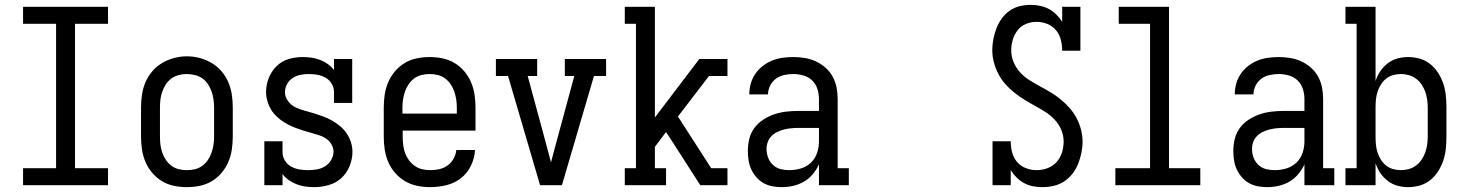

<svg xmlns="http://www.w3.org/2000/svg" viewBox="-20 -763 6040 791"><path d="M75 0V-70H211V-665H75V-735H425V-665H289V-70H425V0Z M750 8Q723 8 696.5 2.5Q670 -3 647.5 -16.5Q625 -30 607.5 -50.5Q590 -71 579.5 -95.5Q569 -120 565 -146.5Q561 -173 561 -200V-320Q561 -347 565 -373.5Q569 -400 579.5 -424.5Q590 -449 607.5 -469.5Q625 -490 648 -503.5Q671 -517 697 -524Q723 -531 750 -531Q777 -531 803 -524Q829 -517 852 -503.5Q875 -490 892.5 -469.5Q910 -449 920.5 -424.5Q931 -400 935 -373.5Q939 -347 939 -320V-200Q939 -173 935 -146.5Q931 -120 920.5 -95.5Q910 -71 892.5 -50.5Q875 -30 852.5 -16.5Q830 -3 803.5 2.5Q777 8 750 8ZM750 -62Q767 -62 783.5 -66Q800 -70 813.5 -80Q827 -90 836.5 -104Q846 -118 851.5 -134Q857 -150 859.5 -166.5Q862 -183 862 -200V-320Q862 -337 859.5 -354Q857 -371 851.5 -386.5Q846 -402 836.5 -416.5Q827 -431 813 -440.5Q799 -450 782 -454Q765 -458 748 -458Q732 -458 715.5 -453.5Q699 -449 685.5 -439Q672 -429 663 -415Q654 -401 648.5 -385.5Q643 -370 641 -353.5Q639 -337 639 -320V-200Q639 -183 641 -166.5Q643 -150 648.5 -134Q654 -118 663.5 -104Q673 -90 686.5 -80Q700 -70 716.5 -66Q733 -62 750 -62Z M1274 8Q1256 8 1238 5.5Q1220 3 1203 -3.5Q1186 -10 1170.5 -20.5Q1155 -31 1144 -46V0H1069V-181H1144V-136Q1144 -118 1153.5 -102Q1163 -86 1179 -77Q1195 -68 1213 -65Q1231 -62 1249 -62Q1267 -62 1285 -65Q1303 -68 1318.5 -77.5Q1334 -87 1344 -103.5Q1354 -120 1354 -138Q1354 -154 1345 -169Q1336 -184 1322 -193Q1308 -202 1291.5 -207Q1275 -212 1259 -216.5Q1243 -221 1227 -226Q1211 -231 1195.5 -237Q1180 -243 1165 -251Q1150 -259 1136.5 -269Q1123 -279 1111.5 -291.5Q1100 -304 1092.5 -319Q1085 -334 1080.5 -350Q1076 -366 1076 -383Q1076 -413 1087 -441Q1098 -469 1119 -490Q1140 -511 1168.5 -519.5Q1197 -528 1227 -528Q1245 -528 1263 -525.5Q1281 -523 1298 -516.5Q1315 -510 1330 -499.5Q1345 -489 1356 -474V-520H1431V-339H1356V-384Q1356 -402 1346.5 -418Q1337 -434 1321 -443Q1305 -452 1287.5 -455Q1270 -458 1252 -458Q1234 -458 1217 -454.5Q1200 -451 1185.5 -441.5Q1171 -432 1162.5 -416Q1154 -400 1154 -383Q1154 -363 1167 -346Q1180 -329 1198 -320.5Q1216 -312 1235.5 -307Q1255 -302 1274 -296Q1293 -290 1312 -283Q1331 -276 1348.5 -266Q1366 -256 1381.5 -243Q1397 -230 1408.5 -213Q1420 -196 1426 -176.5Q1432 -157 1432 -137Q1432 -107 1420 -78Q1408 -49 1386 -29Q1364 -9 1334 -0.5Q1304 8 1274 8Z M1752 8Q1725 8 1698.5 2.5Q1672 -3 1649 -16.5Q1626 -30 1608 -50.5Q1590 -71 1579.5 -95.5Q1569 -120 1565 -146.5Q1561 -173 1561 -200V-320Q1561 -347 1565 -373.5Q1569 -400 1579.5 -424.5Q1590 -449 1607.5 -469.5Q1625 -490 1647.5 -503.5Q1670 -517 1696.5 -522.5Q1723 -528 1750 -528Q1777 -528 1803.5 -522.5Q1830 -517 1852.5 -503.5Q1875 -490 1892.5 -469.5Q1910 -449 1920.5 -424.5Q1931 -400 1935 -373.5Q1939 -347 1939 -320V-225H1639V-200Q1639 -183 1641 -166Q1643 -149 1648.5 -133.5Q1654 -118 1664 -104Q1674 -90 1688 -80Q1702 -70 1718.5 -66Q1735 -62 1752 -62Q1771 -62 1789.5 -66Q1808 -70 1823.5 -81Q1839 -92 1848.5 -109Q1858 -126 1860 -145H1937Q1935 -111 1920 -80Q1905 -49 1878.5 -28.5Q1852 -8 1818.5 0Q1785 8 1752 8ZM1862 -295V-320Q1862 -337 1859.5 -353.5Q1857 -370 1851.5 -386Q1846 -402 1836.5 -416Q1827 -430 1813.5 -440Q1800 -450 1783.5 -454Q1767 -458 1750 -458Q1733 -458 1716.5 -454Q1700 -450 1686.5 -440Q1673 -430 1663.5 -416Q1654 -402 1648.5 -386Q1643 -370 1640.5 -353.5Q1638 -337 1638 -320V-295Z M2205 0 2073 -450H2023V-520H2193V-450H2154L2229 -173Q2234 -154 2239.5 -134Q2245 -114 2250 -94Q2255 -114 2260.5 -134Q2266 -154 2271 -173L2346 -450H2307V-520H2477V-450H2427L2295 0Z M2554 0V-70H2600V-665H2554V-735H2678V-279L2861 -520H2977V-450H2901L2773 -283L2910 -70H2977V0H2865L2747 -184L2724 -219L2678 -158V-70H2724V0Z M3201 8Q3182 8 3162.5 4.5Q3143 1 3126 -8.5Q3109 -18 3096 -33Q3083 -48 3075 -65.5Q3067 -83 3064 -102.5Q3061 -122 3061 -141Q3061 -166 3067 -191Q3073 -216 3088 -236Q3103 -256 3124.5 -270Q3146 -284 3169.5 -292Q3193 -300 3218 -303Q3243 -306 3268 -306H3354V-355Q3354 -376 3347.5 -396.5Q3341 -417 3326 -431.5Q3311 -446 3290 -452Q3269 -458 3249 -458Q3230 -458 3211 -454Q3192 -450 3177 -439Q3162 -428 3153 -410.5Q3144 -393 3144 -374Q3144 -374 3144 -374Q3144 -374 3144 -374H3067Q3067 -374 3067 -374Q3067 -374 3067 -374Q3067 -397 3073 -418.5Q3079 -440 3091.5 -458.5Q3104 -477 3122 -491Q3140 -505 3161 -513.5Q3182 -522 3204 -525Q3226 -528 3249 -528Q3272 -528 3296 -524Q3320 -520 3341.5 -510Q3363 -500 3381 -484Q3399 -468 3410.5 -447Q3422 -426 3426.5 -402.5Q3431 -379 3431 -355V-70H3477V0H3354V-86Q3344 -64 3328.5 -45.5Q3313 -27 3292.5 -15Q3272 -3 3248.5 2.5Q3225 8 3201 8ZM3232 -62Q3256 -62 3279.5 -69Q3303 -76 3320.5 -92.5Q3338 -109 3346 -132.5Q3354 -156 3354 -180V-236H3268Q3253 -236 3238.5 -234.5Q3224 -233 3210 -229.5Q3196 -226 3182.5 -219.5Q3169 -213 3158.5 -202.5Q3148 -192 3143 -178Q3138 -164 3138 -149Q3138 -131 3144.5 -113.5Q3151 -96 3164.5 -83.5Q3178 -71 3195.5 -66.5Q3213 -62 3232 -62Z M4275 8Q4256 8 4236.5 4.5Q4217 1 4199.5 -8.5Q4182 -18 4168 -32Q4154 -46 4144 -62V0H4069V-181H4144Q4144 -158 4149.5 -136Q4155 -114 4169.5 -96.5Q4184 -79 4206 -70.5Q4228 -62 4250 -62Q4273 -62 4295 -70Q4317 -78 4332.5 -95Q4348 -112 4355 -134.5Q4362 -157 4362 -180Q4362 -205 4352 -228.5Q4342 -252 4324.5 -270.5Q4307 -289 4285.5 -302.5Q4264 -316 4242 -328Q4220 -340 4198.5 -353.5Q4177 -367 4157 -383Q4137 -399 4120.5 -418Q4104 -437 4092.5 -459.5Q4081 -482 4074.5 -506.5Q4068 -531 4068 -557Q4068 -579 4072.5 -602Q4077 -625 4085 -646Q4093 -667 4106.5 -686Q4120 -705 4139 -718.5Q4158 -732 4180.5 -737.5Q4203 -743 4226 -743Q4245 -743 4264.5 -739Q4284 -735 4301 -726Q4318 -717 4332 -703Q4346 -689 4356 -673V-735H4431V-554H4356Q4356 -577 4350.5 -599Q4345 -621 4330.5 -638.5Q4316 -656 4294.5 -664.5Q4273 -673 4251 -673Q4228 -673 4207 -664.5Q4186 -656 4172.5 -638.5Q4159 -621 4152.5 -599.5Q4146 -578 4146 -556Q4146 -530 4156 -506.5Q4166 -483 4183 -464.5Q4200 -446 4221.5 -432.5Q4243 -419 4265.5 -407Q4288 -395 4309.5 -382Q4331 -369 4350.5 -353Q4370 -337 4387 -317.5Q4404 -298 4415.5 -276Q4427 -254 4433.5 -229Q4440 -204 4440 -179Q4440 -156 4435 -132.5Q4430 -109 4421.5 -87.5Q4413 -66 4398.5 -47.5Q4384 -29 4364.5 -16Q4345 -3 4322 2.5Q4299 8 4275 8Z M4575 0V-70H4718V-665H4589V-735H4796V-70H4925V0Z M5201 8Q5182 8 5162.5 4.5Q5143 1 5126 -8.5Q5109 -18 5096 -33Q5083 -48 5075 -65.5Q5067 -83 5064 -102.5Q5061 -122 5061 -141Q5061 -166 5067 -191Q5073 -216 5088 -236Q5103 -256 5124.5 -270Q5146 -284 5169.5 -292Q5193 -300 5218 -303Q5243 -306 5268 -306H5354V-355Q5354 -376 5347.5 -396.5Q5341 -417 5326 -431.5Q5311 -446 5290 -452Q5269 -458 5249 -458Q5230 -458 5211 -454Q5192 -450 5177 -439Q5162 -428 5153 -410.5Q5144 -393 5144 -374Q5144 -374 5144 -374Q5144 -374 5144 -374H5067Q5067 -374 5067 -374Q5067 -374 5067 -374Q5067 -397 5073 -418.5Q5079 -440 5091.5 -458.5Q5104 -477 5122 -491Q5140 -505 5161 -513.5Q5182 -522 5204 -525Q5226 -528 5249 -528Q5272 -528 5296 -524Q5320 -520 5341.5 -510Q5363 -500 5381 -484Q5399 -468 5410.5 -447Q5422 -426 5426.5 -402.5Q5431 -379 5431 -355V-70H5477V0H5354V-86Q5344 -64 5328.5 -45.5Q5313 -27 5292.5 -15Q5272 -3 5248.5 2.5Q5225 8 5201 8ZM5232 -62Q5256 -62 5279.5 -69Q5303 -76 5320.5 -92.5Q5338 -109 5346 -132.5Q5354 -156 5354 -180V-236H5268Q5253 -236 5238.5 -234.5Q5224 -233 5210 -229.5Q5196 -226 5182.5 -219.5Q5169 -213 5158.5 -202.5Q5148 -192 5143 -178Q5138 -164 5138 -149Q5138 -131 5144.5 -113.5Q5151 -96 5164.5 -83.5Q5178 -71 5195.5 -66.5Q5213 -62 5232 -62Z M5781 8Q5759 8 5737 2Q5715 -4 5697 -18Q5679 -32 5666.5 -50.5Q5654 -69 5647 -91V0H5523V-70H5569V-665H5523V-735H5647V-429Q5654 -451 5666.5 -469.5Q5679 -488 5697 -502Q5715 -516 5737 -522Q5759 -528 5781 -528Q5806 -528 5830 -521Q5854 -514 5873 -498.5Q5892 -483 5905.5 -461.5Q5919 -440 5926.5 -417Q5934 -394 5936.5 -369.5Q5939 -345 5939 -320V-200Q5939 -175 5936.5 -150.5Q5934 -126 5926.5 -103Q5919 -80 5905.5 -58.5Q5892 -37 5873 -21.5Q5854 -6 5830 1Q5806 8 5781 8ZM5751 -62Q5768 -62 5784 -66.5Q5800 -71 5813.5 -81Q5827 -91 5836.5 -105Q5846 -119 5851.5 -134.5Q5857 -150 5859.5 -166.5Q5862 -183 5862 -200V-320Q5862 -337 5859.5 -353.5Q5857 -370 5851.5 -385.5Q5846 -401 5836.5 -415Q5827 -429 5813.5 -439Q5800 -449 5784 -453.5Q5768 -458 5751 -458Q5735 -458 5719 -453.5Q5703 -449 5690 -438.5Q5677 -428 5668.5 -414Q5660 -400 5655 -384.5Q5650 -369 5648.5 -352.5Q5647 -336 5647 -320V-200Q5647 -184 5648.5 -167.5Q5650 -151 5655 -135.5Q5660 -120 5668.5 -106Q5677 -92 5690 -81.5Q5703 -71 5719 -66.5Q5735 -62 5751 -62Z"/></svg>

Font: Iosevka Slab
Style: Regular
Weight: 400
Monospace: yes
Designer: Belleve Invis
Foundry: Belleve Invis
Version: Version 11.2.4; ttfautohint (v1.8.3)